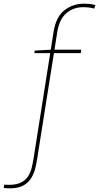

<svg xmlns="http://www.w3.org/2000/svg" viewBox="-113 -788 539 1044"><path d="M-58 236Q-67 236 -75.5 235.5Q-84 235 -93 234L-90 216Q-88 216 -81 216.5Q-74 217 -64 217Q-23 217 2 204Q27 191 40 170.5Q53 150 59 125.5Q65 101 69 77L161 -505L167 -499H74L76 -513L170 -518L162 -511L178 -613Q191 -696 237 -732Q283 -768 344 -768Q358 -768 374.5 -766.5Q391 -765 406 -760L399 -741Q384 -746 369 -747.5Q354 -749 340 -749Q286 -749 247.5 -716Q209 -683 198 -612L182 -510L176 -518H329L326 -499H173L181 -504L89 76Q86 97 79.5 124.5Q73 152 58.5 177.5Q44 203 16 219.5Q-12 236 -58 236Z"/></svg>

Font: Bitter Thin
Style: Italic
Weight: 100
Italic angle: -9°
Designer: Sol Matas, and Bitter project Authors
Foundry: Sol Matas
Version: Version 2.002